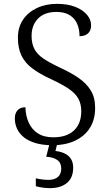

<svg xmlns="http://www.w3.org/2000/svg" viewBox="-20 -744 566 997"><path d="M252 10Q203 10 166.5 -0.5Q130 -11 105.5 -30Q81 -49 69 -74.5Q57 -100 57 -129Q57 -147 63.5 -160Q70 -173 82 -180Q94 -187 112 -187Q113 -143 129 -107.5Q145 -72 176.5 -51.5Q208 -31 257 -31Q327 -31 364.5 -67Q402 -103 402 -166Q402 -204 387 -231.5Q372 -259 337.5 -282.5Q303 -306 245 -333Q186 -360 147.5 -389Q109 -418 91 -456.5Q73 -495 73 -548Q73 -602 99 -641Q125 -680 171 -702Q217 -724 276 -724Q331 -724 370.5 -708.5Q410 -693 431.5 -667.5Q453 -642 453 -613Q453 -585 437 -570.5Q421 -556 393 -556Q393 -591 381 -619.5Q369 -648 342.5 -665Q316 -682 273 -682Q211 -682 177.5 -647.5Q144 -613 144 -558Q144 -517 159 -489Q174 -461 206 -439.5Q238 -418 291 -393Q346 -368 387 -340Q428 -312 451 -275Q474 -238 474 -184Q474 -124 447.5 -81Q421 -38 371 -14Q321 10 252 10ZM239 233Q223 233 203.5 230.5Q184 228 166 223V182Q184 186 200.5 188Q217 190 232 190Q263 190 280.5 175Q298 160 298 131Q298 101 277 86.5Q256 72 220 70L240 -9H280L268 40Q296 43 317 53.5Q338 64 349 82Q360 100 360 127Q360 179 327.5 206Q295 233 239 233Z"/></svg>

Font: Noto Serif Tibetan Light
Style: Regular
Weight: 300
Version: Version 2.103